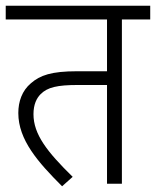

<svg xmlns="http://www.w3.org/2000/svg" viewBox="-20 -642 545 671"><path d="M406 -574H505V-622H0V-574H354V-393H249C160 -393 120 -379 88 -351C57 -325 44 -287 44 -247C44 -153 113 -75 197 9L234 -24C144 -112 97 -173 97 -243C97 -277 108 -299 122 -313C146 -337 180 -345 253 -345H354V0H406Z"/></svg>

Font: Noto Sans SemiCondensed Light
Style: Regular
Weight: 300
Width: 4
Designer: Monotype Design Team
Foundry: Monotype Imaging Inc.
Version: Version 2.013